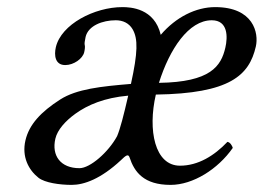

<svg xmlns="http://www.w3.org/2000/svg" viewBox="-20 -510 742 540"><path d="M352.8 -428C368.6 -401 367.6 -362 348.3 -274C264.6 -267 195.7 -259.9 149.1 -230C95.3 -195.5 61.9 -160 51.5 -115C40.9 -69 60.4 -32 88.3 -10C106.1 4 147.7 10 181.7 10C216.7 10 263.6 -7 319.6 -59C333.9 -73 340.8 -78.2 344.5 -67C358 -26 384.7 10 459.7 10C522.7 10 592.8 -34 634.7 -94C633.1 -100 627.4 -110 619.6 -111C582.6 -72 537.2 -44 486.2 -44C415.2 -44 395.2 -144 418.3 -244C627 -247 680.8 -298 699.5 -379C708.3 -417 693.1 -490 585.1 -490C531.1 -490 474.7 -462 432.1 -412C414.4 -487 347.1 -490 324.1 -490C246.1 -490 152 -442 137 -377C132 -355 134.5 -327 163.5 -327C187.5 -327 212.6 -345 216.8 -363C218.7 -371 219.5 -379 218.4 -383C217.1 -386 218.2 -395 220.7 -406C228.1 -438 268.6 -453 305.6 -453C325.6 -453 342.7 -445 352.8 -428ZM340.6 -241C327.7 -185 318.2 -148 309.3 -127C284.9 -82 233.5 -37 203.5 -37C150.5 -37 124.6 -72 135.7 -120C141.5 -145 164.2 -170 191.9 -190C226.6 -215 273.3 -235 340.6 -241ZM427 -277C456.9 -372 510.6 -453 575.6 -453C621.6 -453 620.7 -406 613.8 -376C601.8 -324 572.4 -279 427 -277Z"/></svg>

Font: Linux Libertine Mono O
Style: Mono Oblique
Weight: 400
Italic angle: -13°
Designer: Philipp H. Poll
Foundry: Philipp H. Poll
Version: Version 5.1.7